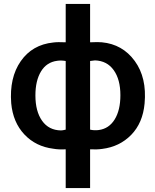

<svg xmlns="http://www.w3.org/2000/svg" viewBox="-20 -750 786 976"><path d="M438 206H314V9Q278 11 251 6Q162 -5 104 -66.5Q46 -128 37 -225Q27 -355 85.5 -439Q144 -523 251 -534Q273 -537 314 -535V-730H438V-535Q481 -537 498 -535Q603 -525 665 -440Q727 -355 715 -224Q706 -125 647 -64.5Q588 -4 499 7Q471 11 438 9ZM463 -443Q459 -443 438 -440V-91Q460 -86 482 -89Q534 -96 563 -143Q592 -190 592 -266Q592 -346 558 -393.5Q524 -441 463 -443ZM290 -87Q298 -87 314 -91V-440Q291 -444 271 -441Q217 -434 188.5 -387Q160 -340 160 -265Q160 -184 194 -136Q228 -88 290 -87Z"/></svg>

Font: Repo
Style: DemiBold
Weight: 600
Designer: Stefan Peev
Foundry: Context Ltd
Version: Version 001.000